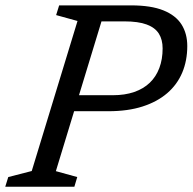

<svg xmlns="http://www.w3.org/2000/svg" viewBox="-39 -712 734 732"><path d="M391.5 -349Q437 -349 472.5 -361.2Q508 -373.5 532 -396.5Q556 -419.5 568.5 -452.8Q581 -486 581 -527.5Q581 -560.5 566.8 -583.5Q552.5 -606.5 520.5 -618.5Q488.5 -630.5 435 -630.5H272L294.5 -691.5H461Q536.5 -691.5 583.8 -672.5Q631 -653.5 653 -618.8Q675 -584 675 -536.5Q675 -481 655.8 -435.2Q636.5 -389.5 598.5 -356.8Q560.5 -324 504.5 -306Q448.5 -288 375 -288H170.5L188 -349ZM174 -59.5 255.5 -37 244.5 0H-19L-7.5 -37L82 -60L256.5 -632L175 -654.5L186.5 -691.5H366.5Z"/></svg>

Font: Newsreader 11pt
Style: Italic
Weight: 400
Italic angle: -17°
Version: Version 1.003